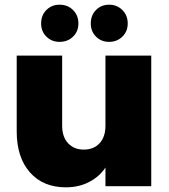

<svg xmlns="http://www.w3.org/2000/svg" viewBox="-20 -800 726 825"><path d="M51.8 -234.9V-561H247.1V-259.8Q247.1 -211.9 272.5 -184.6Q297.9 -157.2 339.8 -157.2Q382.8 -157.2 408 -184.6Q433.1 -211.9 433.1 -259.8V-561H629.9V0H433.1V-80.1Q408.2 -42 364 -18.6Q319.8 4.9 263.2 4.9Q165 4.9 108.4 -59.6Q51.8 -124 51.8 -234.9ZM156.7 -699.2Q156.7 -734.4 179.4 -757.1Q202.1 -779.8 235.8 -779.8Q271 -779.8 293.9 -756.8Q316.9 -733.9 316.9 -699.2Q316.9 -665 293.9 -642.6Q271 -620.1 235.8 -620.1Q202.1 -620.1 179.4 -642.6Q156.7 -665 156.7 -699.2ZM370.1 -699.2Q370.1 -734.4 392.6 -757.1Q415 -779.8 448.7 -779.8Q482.9 -779.8 505.9 -756.8Q528.8 -733.9 528.8 -699.2Q528.8 -665 505.9 -642.6Q482.9 -620.1 448.7 -620.1Q415 -620.1 392.6 -642.6Q370.1 -665 370.1 -699.2Z"/></svg>

Font: Poppins ExtraBold
Style: Regular
Weight: 800
Designer: Ninad Kale (Devanagari), Jonny Pinhorn (Latin)
Foundry: Indian Type Foundry
Version: 4.004